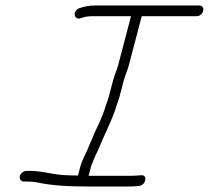

<svg xmlns="http://www.w3.org/2000/svg" viewBox="-20 -650 761 699"><path d="M67.1 11H77.1C92 11 101.7 11.6 115.3 14C170 26.4 236.1 29 307.4 29H444.4C454.4 29 464.2 28.7 473.7 28L485.9 27C512.6 23.8 518.3 -15 493.1 -12L480.9 -11C472.7 -10.3 464 -10 454.6 -10H302.6L311.3 -43C314.6 -55.6 319.3 -62.5 323.7 -75C329.4 -89.9 335.5 -98.3 342.1 -115C347.5 -128 347.5 -128 352.9 -141L364.8 -167C375.4 -191.1 390.3 -222.9 399.5 -250C403.7 -265.9 411.3 -283.7 415.1 -298L430.3 -356C435.7 -376.5 443.5 -391.1 449.2 -413L495.9 -591H695.9C706.5 -591 717.1 -599.4 719.8 -610C722.6 -620.6 716.7 -630 706.1 -630H327.1C302 -630 286.4 -626.1 268.5 -620C242.2 -609.9 249.4 -574.1 275 -584C287.2 -588.7 298.3 -591 315.9 -591H456.9L410 -412C408.2 -405.3 406.4 -399.7 404.5 -395L397.8 -377C395.4 -370.3 393.2 -363.3 391.3 -356L376.1 -298C372.2 -283.3 364.8 -266.5 361 -252C351.9 -226 339.7 -197.6 327.6 -174L316.8 -148C312.3 -138.7 308.2 -129.3 304.4 -120C295.2 -93.8 279.8 -71.9 272.3 -43L263.9 -11C249.9 -11 238 -11.3 228.1 -12C176.9 -12 138.3 -28 87.3 -28H77.3C66.8 -28 55.1 -19.6 52.4 -9C49.6 1.6 56.6 11 67.1 11Z"/></svg>

Font: Just Breathe
Style: Obl5
Weight: 400
Foundry: Cannot Into Space Fonts
Version: Version 0.72